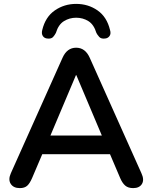

<svg xmlns="http://www.w3.org/2000/svg" viewBox="-20 -958 782 986"><path d="M224 -760Q208 -761 200 -773Q192 -785 197 -804Q213 -871 261.5 -904.5Q310 -938 371 -938Q433 -938 481 -904.5Q529 -871 545 -804Q551 -785 542.5 -773Q534 -761 518 -760Q499 -758 489.5 -768.5Q480 -779 475 -789Q462 -832 434 -849.5Q406 -867 371 -867Q337 -867 308.5 -849.5Q280 -832 267 -789Q262 -779 253 -768.5Q244 -758 224 -760ZM82 8Q49 8 35 -14Q21 -36 36 -69L301 -661Q324 -713 371 -713Q418 -713 441 -661L706 -69Q722 -35 709 -13.5Q696 8 664 8Q638 8 623 -5Q608 -18 597 -44L545 -166H197L145 -44Q133 -16 119.5 -4Q106 8 82 8ZM370 -572 239 -262H503L372 -572Z"/></svg>

Font: Chiron GoRound TC M
Style: Regular
Weight: 500
Designer: Ryoko NISHIZUKA 西塚涼子 (kana, bopomofo & ideographs); Paul D. Hunt (Latin, Greek & Cyrillic); Sandoll Communications 산돌커뮤니
Foundry: Adobe
Version: Version 1.000;hotconv 1.1.1;makeotfexe 2.6.0